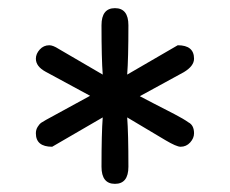

<svg xmlns="http://www.w3.org/2000/svg" viewBox="-20 -541 565 471"><path d="M68 -214Q68 -223 72.5 -230Q77 -237 80.5 -239.5Q84 -242 93 -247L201 -306L92 -365Q68 -378 68 -397Q68 -409 77.5 -419.5Q87 -430 101 -430Q110 -430 124 -421L232 -358Q229 -397 229 -479Q229 -521 262 -521Q295 -521 295 -479Q295 -397 292 -358L416 -430Q456 -430 456 -397Q456 -379 431 -364L323 -305Q330 -301 357.5 -287Q385 -273 408 -261Q431 -249 442 -241Q456 -234 456 -214Q456 -202 446.5 -191.5Q437 -181 423 -181Q413 -181 386 -197Q301 -248 292 -253Q295 -214 295 -132Q295 -90 262 -90Q229 -90 229 -132Q229 -214 232 -253L108 -181Q68 -181 68 -214Z"/></svg>

Font: CMU Typewriter Text
Style: Regular
Weight: 500
Monospace: yes
Version: Version 0.7.0